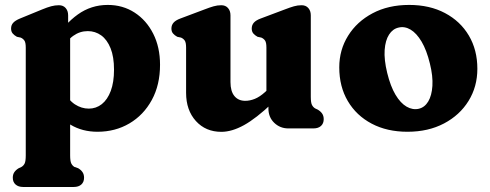

<svg xmlns="http://www.w3.org/2000/svg" viewBox="-20 -511 1950 764"><path d="M251.1 -450.2V-400.5L259.1 -383.9V107.2Q259.1 130.1 263.6 139.3Q268.2 148.5 276.1 153.2L290.7 158.2Q302.1 164.8 308.3 173.9Q314.5 183 314.5 196.2Q314.5 213.4 303.6 223.2Q292.8 233 273.5 233H71.9Q53.1 233 42 223.2Q30.9 213.4 30.9 196.2Q30.9 183 37.1 174Q43.3 165 54.7 158.2L65.5 153.2Q73.8 148.3 78.2 139.2Q82.5 130.1 82.5 107.2V-321.4Q82.5 -341.8 77.1 -349.6Q71.6 -357.4 62.3 -361.4L47.3 -364.6Q37 -370.2 30.6 -377.7Q24.1 -385.2 24.1 -397.4Q24.1 -411.2 32.6 -420.4Q41 -429.6 59.3 -437.2L147.1 -473.2Q168.6 -482.1 183.7 -486.1Q198.8 -490.2 214.5 -490.2Q231.5 -490.2 241.3 -479Q251.1 -467.8 251.1 -450.2ZM225.4 -310.9 195.5 -348.7Q236.6 -415.4 289.6 -453.4Q342.7 -491.4 408.8 -491.4Q468.7 -491.4 515.7 -460.9Q562.7 -430.4 589.7 -376.8Q616.8 -323.3 616.8 -253.3Q616.8 -173 584 -113Q551.2 -53 494.8 -19.8Q438.5 13.3 368 13.3Q307.7 13.3 261.3 -14.4Q214.9 -42 183.8 -95L230.8 -153.7Q251.8 -113 277.9 -95.9Q304.1 -78.8 333.4 -78.8Q362.5 -78.8 385.2 -96.7Q407.8 -114.7 420.8 -149.3Q433.7 -183.9 433.7 -233.8Q433.7 -284.9 420 -319Q406.3 -353.1 382.7 -370.2Q359 -387.2 329.3 -387.2Q297.7 -387.2 271.4 -368.4Q245.1 -349.6 225.4 -310.9Z M1048.1 -79V-104.6L1040.1 -107.7V-321.4Q1040.1 -341.8 1034.7 -349.6Q1029.2 -357.4 1019.9 -361.4L1004.9 -364.6Q994.6 -370.2 988.1 -377.7Q981.7 -385.2 981.7 -397.4Q981.7 -411.2 990.1 -420.8Q998.6 -430.4 1016.9 -437.2L1112.7 -473.2Q1134.6 -481.7 1149.5 -485.9Q1164.4 -490.2 1180.1 -490.2Q1197.1 -490.2 1206.9 -479Q1216.7 -467.8 1216.7 -450.2V-125.8Q1216.7 -102.9 1221.2 -93.8Q1225.8 -84.7 1233.7 -79.8L1244.3 -74.8Q1255.8 -68 1261.9 -59Q1268.1 -50 1268.1 -36.8Q1268.1 -19.7 1257.2 -9.8Q1246.4 0 1227.1 0H1127.3Q1094.6 0 1071.3 -22.2Q1048.1 -44.5 1048.1 -79ZM720.5 -141.6V-321.4Q720.5 -341.8 715.1 -349.6Q709.6 -357.4 700.3 -361.4L685.3 -364.6Q675 -370.2 668.6 -377.7Q662.1 -385.2 662.1 -397.4Q662.1 -411.2 670.6 -420.8Q679 -430.4 697.3 -437.2L793.1 -473.2Q815 -481.7 829.9 -485.9Q844.8 -490.2 860.5 -490.2Q877.5 -490.2 887.3 -479Q897.1 -467.8 897.1 -450.2V-184.4Q897.1 -147.8 912.8 -128.8Q928.5 -109.8 955.9 -109.8Q974.4 -109.8 993.9 -117.6Q1013.5 -125.5 1034.7 -144.6L1053.7 -162.2L1087.5 -123.4L1063.1 -100.4Q999 -39.6 950.8 -13Q902.5 13.6 860.7 13.6Q798.5 13.6 759.5 -29.4Q720.5 -72.5 720.5 -141.6Z M1608 -491.4Q1689.7 -491.4 1750.7 -459Q1811.8 -426.7 1845.6 -369.5Q1879.5 -312.4 1879.5 -237.3Q1879.5 -166.1 1844.4 -109.4Q1809.4 -52.7 1746.7 -19.7Q1684 13.3 1601.4 13.3Q1520.1 13.3 1459.1 -18.9Q1398 -51.1 1364 -108.8Q1330 -166.5 1330 -242.9Q1330 -312.4 1365.1 -368.7Q1400.1 -425.1 1462.6 -458.2Q1525.1 -491.4 1608 -491.4ZM1646.4 -78.2Q1669.9 -83.7 1684 -107.2Q1698.1 -130.7 1700.6 -169.3Q1703.1 -208 1690.6 -258.2Q1677.6 -311.6 1657.6 -345.3Q1637.6 -378.9 1613.9 -393.1Q1590.1 -407.2 1565.7 -401.2Q1542.8 -396.1 1528.1 -373.4Q1513.4 -350.7 1510.6 -312.3Q1507.9 -273.9 1520.7 -221Q1533.8 -167.4 1553.8 -133.9Q1573.8 -100.5 1597.9 -86.6Q1622.1 -72.7 1646.4 -78.2Z"/></svg>

Font: Fraunces SuperSoft 9pt
Style: Regular
Weight: 900
Version: Version 1.000;[b76b70a41]